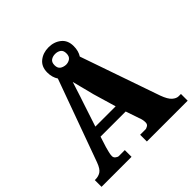

<svg xmlns="http://www.w3.org/2000/svg" viewBox="-222 -1052 1231 1231"><g transform="rotate(-45 394.0 -436.5)"><path d="M7 0V-61H14Q40 -61 60.5 -74Q81 -87 97 -130L300 -689Q290 -704 284.5 -723Q279 -742 279 -764Q279 -817 314 -845Q349 -873 399 -873Q449 -873 484 -845Q519 -817 519 -764Q519 -720 499 -689L687 -147Q705 -98 726 -79.5Q747 -61 767 -61H788V0H418V-61H469Q473 -61 486 -68Q499 -75 499 -93Q499 -108 495.5 -121.5Q492 -135 489 -141L458 -232H230L207 -160Q204 -148 198.5 -127.5Q193 -107 193 -93Q193 -78 205 -69.5Q217 -61 223 -61H279V0ZM399 -714Q421 -714 437 -725.5Q453 -737 453 -764Q453 -791 437 -802Q421 -813 399 -813Q377 -813 361 -802Q345 -791 345 -764Q345 -739 359.5 -727.5Q374 -716 399 -714ZM252 -301H436L390 -457Q386 -475 379 -501Q372 -527 365 -555Q358 -583 352 -606Q346 -588 337 -559.5Q328 -531 319 -503.5Q310 -476 304 -459Z"/></g></svg>

Font: Noto Serif Black
Style: Regular
Weight: 900
Designer: Monotype Design Team
Foundry: Monotype Imaging Inc.
Version: Version 2.014; ttfautohint (v1.8.4.7-5d5b)